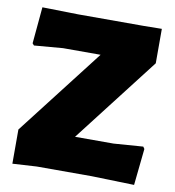

<svg xmlns="http://www.w3.org/2000/svg" viewBox="-76 -718 722 791"><g transform="rotate(10 285.0 -322.0)"><path d="M538 -648V-504L263 -148H424L547 -157L553 -148L537 5L359 0H129L28 6V-137L308 -499H151L31 -489L24 -497L38 -650L188 -647H462Z"/></g></svg>

Font: Alegreya Sans SC Black
Style: Regular
Weight: 900
Designer: Juan Pablo del Peral
Foundry: Huerta Tipografica
Version: Version 2.007